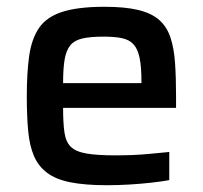

<svg xmlns="http://www.w3.org/2000/svg" viewBox="-20 -538 598 566"><path d="M296 8Q231 8 188 -0.5Q145 -9 119 -28.5Q93 -48 80 -78.5Q67 -109 63 -152.5Q59 -196 59 -254Q59 -323 66 -373Q73 -423 95 -455.5Q117 -488 163.5 -503Q210 -518 288 -518Q349 -518 388 -508.5Q427 -499 449.5 -479Q472 -459 482.5 -427.5Q493 -396 496 -352.5Q499 -309 499 -254V-220H166Q166 -175 170 -147.5Q174 -120 188.5 -105.5Q203 -91 234.5 -85.5Q266 -80 320 -80Q343 -80 370.5 -81Q398 -82 427 -85Q456 -88 479 -90V-7Q457 -3 426 0.5Q395 4 361 6Q327 8 296 8ZM397 -277V-296Q397 -341 391.5 -367.5Q386 -394 373.5 -407.5Q361 -421 339.5 -425.5Q318 -430 286 -430Q246 -430 222.5 -424.5Q199 -419 187 -404Q175 -389 170.5 -362.5Q166 -336 166 -293H415Z"/></svg>

Font: Saira Thin Medium
Style: Regular
Weight: 500
Version: Version 1.101